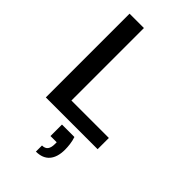

<svg xmlns="http://www.w3.org/2000/svg" viewBox="-289 -783 1135 1135"><g transform="rotate(45 278.5 -216.0)"><path d="M75 0V-700H195V-94H508V0ZM260 268V217Q285 217 296.5 202Q308 187 308 157V142H256V46H360Q368 70 371 94Q374 118 374 138Q374 201 345 234.5Q316 268 260 268Z"/></g></svg>

Font: DM Sans 9pt
Style: Semibold
Weight: 600
Designer: Colophon Foundry, Jonny Pinhorn
Foundry: Colophon Foundry
Version: Version 4.004;gftools[0.9.30]